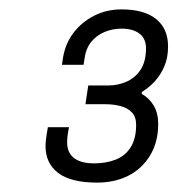

<svg xmlns="http://www.w3.org/2000/svg" viewBox="-20 -817 378 409"><path d="M187 -428Q131 -428 104 -448.5Q77 -469 77 -506Q77 -512 78 -520.5Q79 -529 82 -546H127Q124 -531 123.5 -524.5Q123 -518 123 -514Q123 -492 137.5 -480.5Q152 -469 181 -469Q206 -469 226.5 -477Q247 -485 258.5 -503.5Q270 -522 270 -551Q270 -568 261 -577.5Q252 -587 237 -591Q222 -595 204 -595H162L168 -635H212Q231 -635 249.5 -643Q268 -651 279.5 -668.5Q291 -686 291 -714Q291 -735 277 -745.5Q263 -756 239 -756Q220 -756 203 -749Q186 -742 174.5 -728Q163 -714 160 -692L158 -679H112L114 -693Q119 -724 136.5 -747Q154 -770 180.5 -783.5Q207 -797 239 -797Q287 -797 312.5 -776.5Q338 -756 338 -718Q338 -694 330 -675.5Q322 -657 309.5 -643.5Q297 -630 282 -621V-617Q298 -608 307.5 -592Q317 -576 317 -553Q317 -514 299.5 -485.5Q282 -457 253 -442.5Q224 -428 187 -428Z"/></svg>

Font: Archivo SemiCondensed ExtraLight
Style: Italic
Weight: 250
Width: 4
Italic angle: -10°
Designer: Hector Gatti
Foundry: Omnibus-Type
Version: Version 2.001